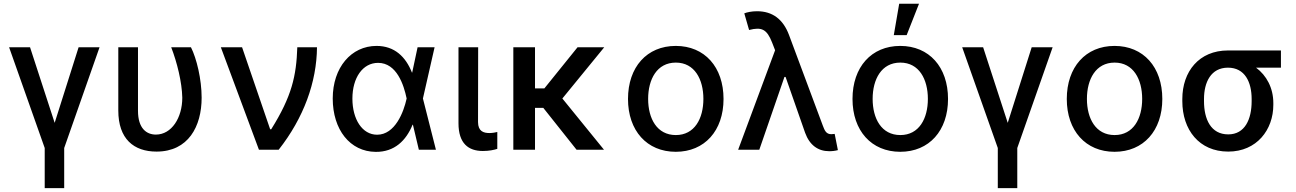

<svg xmlns="http://www.w3.org/2000/svg" viewBox="-20 -797 6898 1022"><path d="M28.4 -545.5 218 -9.2V204.5H321.7V-9.2L509.9 -545.5H398.4L271 -143.1L139.9 -545.5Z M609.7 -545.5V-208.8C609.7 -57.5 692.1 9.9 813.2 9.9C982.2 9.9 1053.3 -123.9 1053.3 -277C1053.3 -375 1026.6 -485.8 996.4 -545.5H891.3C922.6 -464.5 948.5 -360.1 950.3 -277C950.3 -170.1 893.5 -80.6 809.7 -80.6C760.3 -80.6 714.5 -112.9 714.5 -207.4V-545.5Z M1358.3 0H1463.4C1596.9 -169.7 1665.8 -360.1 1667.3 -545.5H1562.5C1557.5 -393.5 1533.7 -284.8 1423.7 -109H1418L1268.5 -545.5H1155.5Z M1979.8 11.4C2079.9 12.4 2141.7 -48.7 2176.1 -133.2H2177.9L2209.5 0H2300.4L2231.2 -272.7L2293.3 -545.5H2202.8L2174 -410.5H2172.9C2139.6 -494.7 2080.3 -552.6 1984.4 -552.6C1849.4 -552.6 1751.1 -437.5 1751.1 -272.7C1751.1 -106.9 1843 10.3 1979.8 11.4ZM1855.8 -272C1855.8 -383.5 1910.9 -462.4 1992.5 -462.4C2092 -462.4 2129.6 -344.1 2144.2 -274.1L2144.5 -272.7L2144.2 -271.3C2128.9 -201 2083.1 -79.9 1987.2 -79.9C1908.4 -79.9 1855.8 -161.9 1855.8 -272Z M2420.5 -545.5V-141C2420.5 -33 2473.7 6.7 2550.1 6.7C2583.8 6.7 2609.4 1.1 2627.1 -4.6V-94.5C2619 -92.3 2601.2 -88.8 2585.6 -88.8C2553.3 -88.8 2524.9 -98.4 2524.5 -147L2525.2 -545.5Z M2827.8 -545.5H2712.4V0H2827.8V-223H2871.8L3049 0H3195L2973.4 -272.7L3196.4 -545.5H3054.3L2877.5 -326.3H2827.8Z M3577.1 11C3730.8 11 3831.3 -101.6 3831.3 -270.2C3831.3 -440 3730.8 -552.6 3577.1 -552.6C3423.3 -552.6 3322.8 -440 3322.8 -270.2C3322.8 -101.6 3423.3 11 3577.1 11ZM3430 -270.6C3430 -375 3476.9 -463.8 3577.4 -463.8C3677.2 -463.8 3724.1 -375 3724.1 -270.6C3724.1 -165.8 3677.2 -78.1 3577.4 -78.1C3476.9 -78.1 3430 -165.8 3430 -270.6Z M4393.1 7.8C4408.4 8.2 4426.1 6 4440 2.1L4422.9 -84.2C4419 -83.8 4410.2 -82.7 4404.8 -82.7C4377.1 -82.7 4369.3 -103 4359.4 -129.3L4180 -610.4C4148.4 -695 4091.6 -737.2 4009.6 -737.2C3980.5 -737.2 3955.6 -731.5 3941.8 -725.9L3967.3 -637.4C4035.2 -654.8 4062.1 -641 4089.8 -570.7L4105.8 -529.5L3909.1 0H4021.7L4155.5 -387.4H4161.6L4265.6 -90.2C4289.4 -24.5 4334.5 7.8 4393.1 7.8Z M4772 11C4925.8 11 5026.3 -101.6 5026.3 -270.2C5026.3 -440 4925.8 -552.6 4772 -552.6C4618.3 -552.6 4517.8 -440 4517.8 -270.2C4517.8 -101.6 4618.3 11 4772 11ZM4625 -270.6C4625 -375 4671.9 -463.8 4772.4 -463.8C4872.2 -463.8 4919 -375 4919 -270.6C4919 -165.8 4872.2 -78.1 4772.4 -78.1C4671.9 -78.1 4625 -165.8 4625 -270.6ZM4737.6 -610.1H4806.1L4871.8 -777H4766.3Z M5101.6 -545.5 5291.2 -9.2V204.5H5394.9V-9.2L5583.1 -545.5H5471.6L5344.1 -143.1L5213.1 -545.5Z M5912.6 11C6066.4 11 6166.9 -101.6 6166.9 -270.2C6166.9 -440 6066.4 -552.6 5912.6 -552.6C5758.9 -552.6 5658.4 -440 5658.4 -270.2C5658.4 -101.6 5758.9 11 5912.6 11ZM5765.6 -270.6C5765.6 -375 5812.5 -463.8 5913 -463.8C6012.8 -463.8 6059.7 -375 6059.7 -270.6C6059.7 -165.8 6012.8 -78.1 5913 -78.1C5812.5 -78.1 5765.6 -165.8 5765.6 -270.6Z M6273.4 -269.9V-258.5C6273.4 -106.2 6362.9 9.9 6517.8 9.9C6670.1 9.9 6757.8 -106.9 6757.8 -238.6V-248.6C6757.8 -328.8 6721.6 -395.6 6665.8 -436.8H6798.3V-528.4H6516.3C6362.6 -528.4 6273.4 -416.5 6273.4 -269.9ZM6388.8 -258.5V-269.9C6388.8 -359.4 6425.8 -436.8 6516.3 -436.8C6606.9 -436.8 6642.4 -359.4 6642.4 -269.9V-258.5C6642.4 -162.6 6606.9 -81.7 6517.8 -81.7C6425.1 -81.7 6388.8 -162.6 6388.8 -258.5Z"/></svg>

Font: Magic Ui Pro Medium
Style: Regular
Weight: 500
Designer: Stefan Endress, Andreas Faust
Version: Version 1.000;FEAKit 1.0